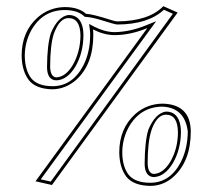

<svg xmlns="http://www.w3.org/2000/svg" viewBox="-20 -589 677 628"><path d="M50.8 -407.2Q50.8 -485.8 104 -532.7Q142.1 -565.4 192.9 -565.9Q237.8 -565.4 261.2 -543.9Q282.7 -543 343.8 -523.4Q357.9 -519 363.8 -519Q467.3 -520 514.2 -568.8L561 -547.9L149.9 16.1L96.2 3.9L461.9 -497.1Q405.8 -474.1 354 -474.1Q319.8 -474.6 284.2 -492.7Q285.2 -484.4 285.2 -475.1Q285.2 -378.4 229 -327.6Q194.8 -297.9 151.9 -296.9Q97.2 -297.9 74.2 -327.1Q51.3 -357.9 50.8 -407.2ZM144 -369.1Q145.5 -337.4 164.1 -335.9Q194.8 -337.4 217.8 -376Q242.7 -418.9 243.2 -473.1Q242.2 -529.8 204.1 -529.8Q176.8 -529.8 159.2 -486.3Q157.2 -481.9 155.8 -478Q144 -440.4 144 -369.1ZM370.1 -90.8Q370.1 -169.4 423.3 -216.8Q461.4 -249.5 512.2 -250Q603 -247.6 604 -159.2Q604 -62.5 547.9 -11.2Q514.6 19 471.2 19Q416.5 18.1 393.1 -11.2Q370.6 -41.5 370.1 -90.8ZM462.9 -53.2Q464.4 -21.5 482.9 -20Q513.7 -21.5 537.1 -60.1Q562 -103 562 -157.2Q561 -213.9 522.9 -213.9Q495.6 -213.9 478 -170.4Q476.1 -166 475.1 -162.1Q462.9 -124.5 462.9 -53.2ZM61 -407.2Q61.5 -359.9 82 -333Q103.5 -307.1 151.9 -307.1Q216.8 -307.1 252.4 -374.5Q274.9 -418.5 274.9 -475.1Q274.9 -484.9 273.9 -491.7L271.5 -510.7L288.6 -501.5Q322.3 -484.4 354 -483.9Q404.3 -484.4 458 -506.3L490.7 -519.5L113.3 -2.4L146 4.9L545.4 -543.9L516.1 -557.1Q464.8 -509.3 363.8 -508.8Q356.4 -508.8 307.1 -524.4Q279.3 -532.7 260.7 -533.7L256.8 -534.2L254.4 -536.6Q233.4 -555.7 192.9 -556.2Q119.6 -556.2 82 -489.3Q61.5 -451.7 61 -407.2ZM133.8 -369.1Q134.3 -443.4 146.5 -481Q169.4 -535.2 204.1 -540Q243.7 -540 251.5 -493.7Q252.9 -483.4 252.9 -473.1Q252.4 -416 226.6 -371.1Q199.7 -327.1 164.1 -326.2Q134.3 -327.1 133.8 -369.1ZM379.9 -90.8Q380.4 -43.5 400.9 -17.1Q422.4 8.8 471.2 8.8Q536.1 8.8 571.3 -58.6Q593.8 -102.5 594.2 -159.2Q584.5 -236.3 512.2 -240.2Q439 -240.2 400.9 -172.9Q380.4 -135.3 379.9 -90.8ZM453.1 -53.2Q453.6 -127.4 465.3 -165Q488.3 -219.2 522.9 -224.1Q562.5 -224.1 570.3 -177.2Q571.8 -167 571.8 -157.2Q571.3 -100.1 545.4 -55.2Q518.6 -11.2 482.9 -9.8Q453.6 -11.2 453.1 -53.2Z"/></svg>

Font: Linux Biolinum Outline O
Style: Bold
Weight: 700
Designer: Philipp H. Poll
Foundry: Philipp H. Poll
Version: Version 0.9.2